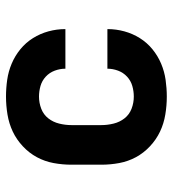

<svg xmlns="http://www.w3.org/2000/svg" viewBox="12 -580 576 640"><g transform="rotate(-90 300.0 -260.0)"><path d="M298 8Q268 8 238 3Q208 -2 181.5 -14.5Q155 -27 132.5 -48Q110 -69 96 -95Q82 -121 76.5 -150.5Q71 -180 71 -210V-310Q71 -340 76.5 -369.5Q82 -399 96 -425Q110 -451 132.5 -472Q155 -493 181.5 -505.5Q208 -518 238 -523Q268 -528 298 -528Q326 -528 354 -524Q382 -520 408 -509Q434 -498 456 -480Q478 -462 493 -438Q508 -414 515.5 -386.5Q523 -359 523 -331Q523 -330 523 -330Q523 -330 523 -330H391Q391 -330 391 -330Q391 -330 391 -330Q391 -348 384.5 -365.5Q378 -383 364.5 -395.5Q351 -408 333.5 -413Q316 -418 298 -418Q277 -418 257.5 -410.5Q238 -403 225.5 -387Q213 -371 208 -350.5Q203 -330 203 -310V-210Q203 -190 208 -169.5Q213 -149 225.5 -133Q238 -117 257.5 -109.5Q277 -102 298 -102Q316 -102 333.5 -107Q351 -112 364.5 -124.5Q378 -137 384.5 -154.5Q391 -172 391 -190Q391 -190 391 -190Q391 -190 391 -190H523Q523 -190 523 -190Q523 -190 523 -189Q523 -161 515.5 -133.5Q508 -106 493 -82Q478 -58 456 -40Q434 -22 408 -11Q382 0 354 4Q326 8 298 8Z"/></g></svg>

Font: Iosevka SS04 XBd Ex
Style: Regular
Weight: 800
Width: 7
Monospace: yes
Designer: Belleve Invis
Foundry: Belleve Invis
Version: Version 19.0.0; ttfautohint (v1.8.4)